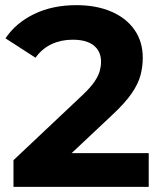

<svg xmlns="http://www.w3.org/2000/svg" viewBox="-20 -732 630 752"><path d="M32.8 0V-104.6L303.3 -359.7Q334.6 -389.3 350 -412.1Q365.4 -434.8 370.6 -453.7Q375.8 -472.7 375.8 -489.5Q375.8 -530.6 347.7 -553.5Q319.5 -576.5 264.4 -576.5Q219.5 -576.5 182.1 -559.1Q144.8 -541.7 119.1 -506L1.5 -581.8Q41.3 -641.7 113.1 -676.7Q184.8 -711.8 279.1 -711.8Q357.3 -711.8 415.9 -686.6Q474.5 -661.4 506.8 -615.1Q539.2 -568.8 539.2 -505.4Q539.2 -471.4 530.4 -437.7Q521.6 -404.1 496.2 -366.9Q470.8 -329.7 421.6 -283.7L197.8 -73.2L167.5 -132.3H562.5V0Z"/></svg>

Font: Montserrat Alternates Thin
Style: Regular
Weight: 100
Designer: Julieta Ulanovsky
Foundry: Julieta Ulanovsky
Version: Version 9.000